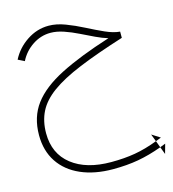

<svg xmlns="http://www.w3.org/2000/svg" viewBox="-122 -490 940 1046"><g transform="rotate(-15 348.0 33.0)"><path d="M682 357Q666 364 651 369L665 407Q594 433 529.5 444.5Q465 456 387 456Q283 456 205.5 422Q128 388 86 324.5Q44 261 44 173Q44 71 97.5 -0.5Q151 -72 262 -128.5Q373 -185 546 -240Q515 -249 478 -266.5Q441 -284 401.5 -303.5Q362 -323 322.5 -336.5Q283 -350 248 -350Q193 -350 146 -318.5Q99 -287 74 -237L38 -255Q68 -314 125 -352Q182 -390 248 -390Q292 -390 341 -371.5Q390 -353 439.5 -327.5Q489 -302 534.5 -281.5Q580 -261 617 -258V-223Q465 -175 362 -132.5Q259 -90 198 -45.5Q137 -1 110.5 52Q84 105 84 173Q84 288 165.5 352Q247 416 387 416Q461 416 522 405.5Q583 395 651 369L635 327ZM696 395 681 449 665 407Q680 401 696 395Z"/></g></svg>

Font: Readex Pro Light
Style: Regular
Weight: 300
Designer: Bonnie Shaver-Troup, Thomas Jockin
Foundry: Lexend
Version: Version 1.200; ttfautohint (v1.8.3)